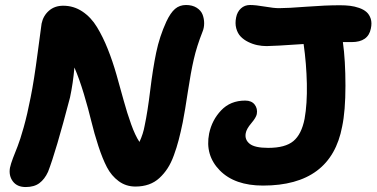

<svg xmlns="http://www.w3.org/2000/svg" viewBox="-20 -733 1512 771"><path d="M20 -59.1Q23.4 -75.2 32.2 -98.4Q41 -121.6 50.8 -145.8Q60.5 -169.9 75.2 -221.9Q89.8 -273.9 103 -341.8Q116.7 -409.2 131.1 -519.8Q145.5 -630.4 147 -638.2Q153.3 -669.4 176.3 -689.7Q199.2 -710 233.9 -710Q275.9 -710 310.8 -686.8Q345.7 -663.6 369.6 -624Q393.6 -584.5 412.8 -536.1Q432.1 -487.8 447.8 -432.9Q463.4 -377.9 476.8 -328.9Q490.2 -279.8 506.6 -234.1Q522.9 -188.5 540 -163.1Q555.2 -195.8 561 -229Q572.8 -284.7 583.3 -371.1Q593.8 -457.5 607.2 -522Q620.6 -586.4 647.9 -646Q664.6 -681.6 682.9 -697.3Q701.2 -712.9 727.1 -712.9Q752.4 -712.9 769.8 -701.9Q787.1 -690.9 793.5 -674.3Q799.8 -657.7 799.8 -639.4Q799.8 -621.1 793 -605Q770 -546.9 758.1 -494.6Q746.1 -442.4 734.6 -366Q723.1 -289.6 713.9 -242.2Q705.6 -201.7 697.5 -170.9Q689.5 -140.1 678.2 -109.4Q667 -78.6 652.8 -56.9Q638.7 -35.2 620.1 -18.1Q601.6 -1 577.4 7.6Q553.2 16.1 523.9 16.1Q485.8 16.1 456.5 -5.6Q427.2 -27.3 409.4 -61.5Q391.6 -95.7 375 -146.5Q358.4 -197.3 346.7 -246.1Q335 -294.9 316.7 -356Q298.3 -417 278.8 -461.9Q273.4 -398.9 261.2 -341.8Q204.1 -123 172.9 -43Q159.2 -13.2 138.2 2.4Q117.2 18.1 83 18.1Q48.8 18.1 31.7 -4.6Q14.6 -27.3 20 -59.1ZM1036.1 12.2Q922.4 12.2 862.5 -48.8Q802.7 -109.9 819.8 -196.8Q831.1 -251 868.2 -290Q905.3 -329.1 964.8 -329.1Q990.2 -329.1 1002.7 -313Q1015.1 -296.9 1011.2 -274.9Q1008.3 -260.7 989 -238Q969.7 -215.3 966.8 -198.2Q961.9 -172.4 982.4 -155.8Q1002.9 -139.2 1057.1 -139.2Q1125.5 -139.2 1158.2 -166.5Q1190.9 -193.8 1203.1 -255.9Q1213.9 -315.9 1212.2 -397Q1210.4 -478 1199.2 -556.2Q1077.6 -547.9 1050.8 -547.9Q1031.7 -547.9 1013.2 -551.8Q994.6 -555.7 976.8 -564.5Q959 -573.2 946.5 -586.2Q934.1 -599.1 928.7 -619.1Q923.3 -639.2 928.2 -663.1Q932.6 -685.5 947.5 -699.2Q962.4 -712.9 983.9 -712.9Q1006.8 -712.9 1043.5 -706.5Q1080.1 -700.2 1100.1 -700.2Q1135.3 -700.2 1211.2 -706.1Q1287.1 -711.9 1345.2 -711.9Q1367.2 -711.9 1385.5 -709.7Q1403.8 -707.5 1422.1 -701.2Q1440.4 -694.8 1451.9 -684.6Q1463.4 -674.3 1468.8 -657.5Q1474.1 -640.6 1469.2 -618.2Q1458.5 -564 1392.1 -564H1356.9Q1367.2 -490.7 1367.2 -389.2Q1367.2 -287.6 1354 -225.1Q1309.6 12.2 1036.1 12.2Z"/></svg>

Font: Shantell Sans Normal
Style: Bold Italic
Weight: 700
Italic angle: -11.31°
Designer: Stephen Nixon, Anya Danilova, Shantell Martin
Foundry: Arrow Type
Version: Version 1.006;[559af2be0]